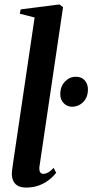

<svg xmlns="http://www.w3.org/2000/svg" viewBox="-20 -837 418 868"><path d="M158 -81.5Q157 -64.5 162 -57.8Q167 -51 176 -51Q185 -51 196.5 -56.8Q208 -62.5 222.5 -78L234 -56Q219.5 -37.5 199.5 -22.2Q179.5 -7 154 2Q128.5 11 97.5 11Q79 11 64.5 4.8Q50 -1.5 41.8 -15.8Q33.5 -30 33.5 -53Q33.5 -57.5 34.5 -65.5Q35.5 -73.5 36.8 -83.2Q38 -93 39.5 -102.5L136.5 -758L69.5 -775L73.5 -794.5L248.5 -817L265 -804.5ZM252.5 -411.5Q252.5 -446 273.5 -468Q294.5 -490 322.5 -490Q349.5 -490 363.5 -473.2Q377.5 -456.5 377.5 -433.5Q377.5 -397 356.2 -375.8Q335 -354.5 305.5 -354.5Q284 -354.5 268.2 -370.2Q252.5 -386 252.5 -411.5Z"/></svg>

Font: Merriweather 120pt SemiBold
Style: Italic
Weight: 600
Italic angle: -7.8°
Version: Version 2.101